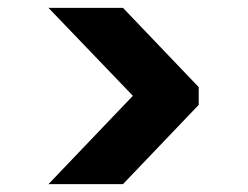

<svg xmlns="http://www.w3.org/2000/svg" viewBox="-20 -516 628 487"><path d="M103 -49 317 -273 103 -496H292L484 -295V-250L292 -49Z"/></svg>

Font: DM Sans 36pt Black
Style: Regular
Weight: 900
Designer: Colophon Foundry, Jonny Pinhorn
Foundry: Colophon Foundry
Version: Version 4.004;gftools[0.9.30]